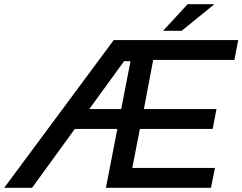

<svg xmlns="http://www.w3.org/2000/svg" viewBox="-49 -890 1149 910"><path d="M-29 0 490 -700H665L646 -600H539L103 0ZM256 -279 275 -373H605L588 -279ZM453 0 589 -700H1080L1062 -606H677L633 -373H977L959 -279H614L578 -94H970L951 0ZM724 -744 840 -870H967L812 -744Z"/></svg>

Font: REM
Style: Italic
Weight: 400
Italic angle: -11°
Designer: Octavio Pardo
Foundry: Ashler Design
Version: Version 1.005;gftools[0.9.28]